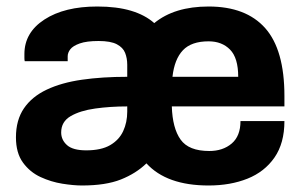

<svg xmlns="http://www.w3.org/2000/svg" viewBox="-20 -558 929 590"><path d="M232 12Q206 12 171.5 6.5Q137 1 104.5 -14Q72 -29 50.5 -58.5Q29 -88 29 -136Q29 -189 53.5 -225Q78 -261 123.5 -282.5Q169 -304 231.5 -313Q294 -322 371 -322V-359Q371 -379 364.5 -395.5Q358 -412 339 -422Q320 -432 283 -432Q246 -432 225 -424.5Q204 -417 196 -406.5Q188 -396 188 -385V-370H56Q55 -374 55 -379.5Q55 -385 55 -392Q55 -458 116.5 -498Q178 -538 279 -538Q339 -538 382.5 -525Q426 -512 454 -487Q516 -538 621 -538Q736 -538 795 -471.5Q854 -405 854 -263V-231H508Q510 -164 535 -129Q560 -94 623 -94Q665 -94 692 -117Q719 -140 719 -186H854Q854 -118 823.5 -74Q793 -30 740.5 -9Q688 12 621 12Q492 12 430 -56Q398 -25 351.5 -6.5Q305 12 232 12ZM245 -96Q291 -96 318.5 -112Q346 -128 358.5 -155Q371 -182 371 -215V-231Q319 -231 272.5 -224.5Q226 -218 197 -201Q168 -184 168 -151Q168 -128 186 -112Q204 -96 245 -96ZM510 -322H712Q712 -380 687 -405.5Q662 -431 621 -431Q568 -431 542 -403.5Q516 -376 510 -322Z"/></svg>

Font: Archivo VF Beta
Style: Regular
Weight: 400
Designer: Hector Gatti
Foundry: Omnibus-Type
Version: Version 1.002